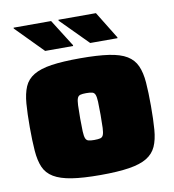

<svg xmlns="http://www.w3.org/2000/svg" viewBox="-80 -774 771 852"><g transform="rotate(-10 305.0 -347.5)"><path d="M305 8Q226 8 175.5 0Q125 -8 95 -26Q65 -44 52 -74Q39 -104 35.5 -149Q32 -194 32 -255Q32 -317 35.5 -361.5Q39 -406 52 -436.5Q65 -467 95 -485Q125 -503 175.5 -510.5Q226 -518 305 -518Q383 -518 434 -510.5Q485 -503 514.5 -485Q544 -467 557.5 -436.5Q571 -406 574.5 -361.5Q578 -317 578 -255Q578 -194 574.5 -149Q571 -104 557.5 -74Q544 -44 514.5 -26Q485 -8 434 0Q383 8 305 8ZM304 -150Q322 -150 331.5 -152.5Q341 -155 345 -165Q349 -175 350 -196.5Q351 -218 351 -255Q351 -293 350 -314.5Q349 -336 345 -346Q341 -356 331.5 -358.5Q322 -361 304 -361Q288 -361 278.5 -358.5Q269 -356 265 -346Q261 -336 260 -314.5Q259 -293 259 -255Q259 -218 260 -196.5Q261 -175 265 -165Q269 -155 278.5 -152.5Q288 -150 304 -150ZM484 -577H361L240 -699V-703H409L484 -581ZM284 -577H158L38 -699V-703H207L284 -581Z"/></g></svg>

Font: Saira SemiExpanded Black
Style: Regular
Weight: 900
Width: 6
Designer: Hector Gatti with collaboration of the Omnibus-Type team
Foundry: Omnibus-Type
Version: Version 1.101